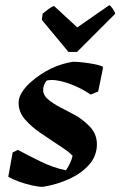

<svg xmlns="http://www.w3.org/2000/svg" viewBox="-20 -711 466 743"><path d="M146 12Q128 12 103.5 6.5Q79 1 54 -8Q29 -17 12 -27L29 -121L49 -131Q90 -109 138 -85.5Q186 -62 235 -52Q244 -64 251 -79.5Q258 -95 261 -108Q251 -119 237 -129Q223 -139 209 -148Q176 -170 139.5 -194.5Q103 -219 77.5 -248Q52 -277 52 -313Q52 -333 65 -354Q78 -375 101 -395Q174 -458 262 -472Q278 -472 300.5 -469.5Q323 -467 344 -463Q365 -459 378 -453V-445L360 -357L331 -345Q300 -366 266.5 -380Q233 -394 205 -399Q178 -404 160 -399Q147 -382 147 -362Q147 -343 165.5 -327Q184 -311 211.5 -296.5Q239 -282 266 -268Q300 -250 327.5 -221Q355 -192 355 -153Q355 -109 326.5 -75.5Q298 -42 250 -19.5Q202 3 146 12ZM245 -510 142 -634 145 -658Q157 -668 168.5 -676.5Q180 -685 189 -688L279 -605L403 -691Q409 -688 417 -676Q425 -664 426 -658L278 -510Z"/></svg>

Font: Labrada
Style: Bold Italic
Weight: 700
Italic angle: -7°
Designer: Mercedes Jáuregui
Foundry: Omnibus-Type Team
Version: Version 1.000; ttfautohint (v1.8.4.7-5d5b)